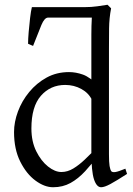

<svg xmlns="http://www.w3.org/2000/svg" viewBox="-20 -772 561 807"><path d="M514 -41Q469 -12 444 1.5Q419 15 405 15Q386 15 375 -18.5Q364 -52 364 -133V-555Q364 -591 364 -627Q364 -663 366 -698H182Q167 -698 154 -667Q141 -636 119 -579L98 -588Q98 -607 100.5 -637Q103 -667 106.5 -696.5Q110 -726 114 -742H336Q364 -742 388.5 -745.5Q413 -749 432 -752L447 -737Q439 -696 438.5 -652.5Q438 -609 438 -567V-124Q438 -90 440.5 -74.5Q443 -59 448 -52Q453 -47 465.5 -49Q478 -51 507 -63ZM203 15Q167 15 129 -13Q91 -41 65 -93Q39 -145 39 -217Q39 -259 55.5 -303.5Q72 -348 103 -385.5Q134 -423 176 -446Q218 -469 270 -469Q299 -469 328.5 -458.5Q358 -448 396 -410Q396 -381 389.5 -370.5Q383 -360 367 -351Q353 -381 322 -398Q291 -415 254 -415Q192 -415 152 -369.5Q112 -324 112 -232Q112 -177 132.5 -136Q153 -95 182 -72Q211 -49 238 -49Q264 -49 288.5 -64Q313 -79 336 -101Q359 -123 382 -146Q389 -143 393.5 -137Q398 -131 400 -127Q367 -84 338 -52.5Q309 -21 276.5 -3Q244 15 203 15Z"/></svg>

Font: ChillKai
Style: Regular
Weight: 400
Designer: ChillType
Foundry: 寒蝉字型
Version: Version 2.000